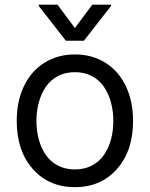

<svg xmlns="http://www.w3.org/2000/svg" viewBox="-20 -784 637 816"><path d="M224.4 -764.2 298.3 -664.8 372.2 -764.2H451.7V-758.5L336.6 -610.8H259.9L144.9 -758.5V-764.2ZM51.1 -269.9Q51.1 -354 82 -418.3Q112.9 -482.6 169 -517.6Q225.1 -552.6 298.3 -552.6Q371.4 -552.6 427.6 -517.6Q483.7 -482.6 514.6 -418.3Q545.5 -354 545.5 -269.9Q545.5 -143.1 477.3 -65.9Q409.1 11.4 298.3 11.4Q187.5 11.4 119.3 -65.9Q51.1 -143.1 51.1 -269.9ZM225.7 -80.6Q257.5 -63.9 298.3 -63.9Q339.1 -63.9 370.9 -80.6Q402.7 -97.3 422.2 -126.1Q441.8 -154.8 451.7 -191.4Q461.6 -228 461.6 -269.9Q461.6 -311.8 451.7 -348.5Q441.8 -385.3 422.2 -414.4Q402.7 -443.5 370.9 -460.4Q339.1 -477.3 298.3 -477.3Q257.5 -477.3 225.7 -460.4Q193.9 -443.5 174.4 -414.4Q154.8 -385.3 144.9 -348.5Q134.9 -311.8 134.9 -269.9Q134.9 -228 144.9 -191.4Q154.8 -154.8 174.4 -126.1Q193.9 -97.3 225.7 -80.6Z"/></svg>

Font: TID UI
Style: Regular
Weight: 400
Designer: The TID Project Authors
Foundry: Bakken & Bæck
Version: Version 1.001;hotconv 1.0.109;makeotfexe 2.5.65596